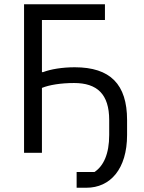

<svg xmlns="http://www.w3.org/2000/svg" viewBox="-20 -718 675 902"><path d="M340 164H386C498 164 577 76 577 -84V-154C577 -322 498 -402 331 -402C273 -402 218 -393 182 -379H177V-624H473V-698H93V0H177V-305C211 -319 266 -328 328 -328C436 -328 493 -276 493 -154V-84C493 6 466 62 424 90H340Z"/></svg>

Font: LVC Sans
Style: Regular
Weight: 400
Designer: Mike Abbink, Paul van der Laan, Pieter van Rosmalen
Foundry: Bold Monday
Version: Version 3.0